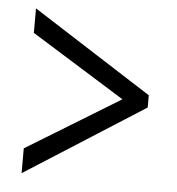

<svg xmlns="http://www.w3.org/2000/svg" viewBox="-43 -647 532 578"><g transform="rotate(5 223.5 -358.0)"><path d="M43 -184V-109L404 -339V-376L43 -607V-533L326 -357Z"/></g></svg>

Font: Noto Serif Sinhala ExtraCondensed Medium
Style: Regular
Weight: 500
Width: 2
Designer: Jelle Bosma - Monotype Design Team
Foundry: Monotype Imaging Inc.
Version: Version 2.007